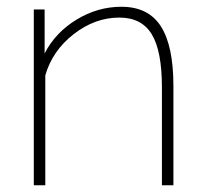

<svg xmlns="http://www.w3.org/2000/svg" viewBox="-20 -548 608 568"><path d="M493 -294V0H459V-290Q459 -397 429 -446.5Q399 -496 333 -496Q261 -496 198 -447Q135 -398 114 -325V0H80V-520H112V-390Q144 -452 206.5 -490Q269 -528 339 -528Q419 -528 456 -470Q493 -412 493 -294Z"/></svg>

Font: Raleway
Style: ExtraLight
Weight: 200
Designer: Matt McInerney, Pablo Impallari, Rodrigo Fuenzalida
Foundry: Matt McInerney, Pablo Impallari, Rodrigo Fuenzalida
Version: Version 2.001